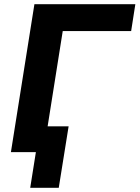

<svg xmlns="http://www.w3.org/2000/svg" viewBox="-20 -725 665 915"><path d="M32 0 144 -705H625L605 -577H279L207 -123H307L260 170H124L151 0Z"/></svg>

Font: Nunito Sans ExtraBold
Style: Italic
Weight: 800
Italic angle: -9°
Designer: Vernon Adams
Foundry: Vernon Adams
Version: Version 3.006; ttfautohint (v1.8.3)